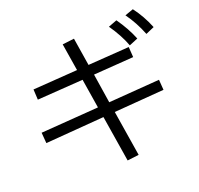

<svg xmlns="http://www.w3.org/2000/svg" viewBox="-152 -1037 1305 1256"><g transform="rotate(-20 500.0 -409.0)"><path d="M470.2 -818.8 501 -625 788.1 -645 793 -573.2 513.2 -553.2 544.9 -349.1 900.9 -376 906.2 -304.2 557.1 -276.9 607.9 40 527.8 49.8 476.1 -271 66.9 -238.8 61 -313 463.9 -342.8 431.2 -546.9 111.8 -524.9 107.9 -597.2 418.9 -619.1 388.2 -809.1ZM798.8 -652.8Q769.5 -731.4 711.9 -814L772 -836.9Q828.1 -757.8 859.9 -678.2ZM926.3 -686Q891.6 -774.4 838.9 -847.2L897.9 -868.2Q951.2 -798.3 985.8 -711.9Z"/></g></svg>

Font: BIZ UDGothic
Style: Regular
Weight: 400
Monospace: yes
Designer: TypeBank Co., Ltd.
Foundry: Morisawa Inc.
Version: Version 1.05